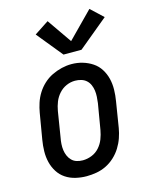

<svg xmlns="http://www.w3.org/2000/svg" viewBox="-118 -855 736 939"><g transform="rotate(-15 250.0 -385.5)"><path d="M203 8Q175 8 147.5 1.5Q120 -5 97.5 -20Q75 -35 60.5 -58Q46 -81 39.5 -107.5Q33 -134 33.5 -163Q34 -192 39 -221L61 -351Q65 -375 73 -399.5Q81 -424 95 -446.5Q109 -469 129 -487.5Q149 -506 173 -517.5Q197 -529 222 -535Q247 -541 272 -541Q301 -541 328 -533Q355 -525 377.5 -510Q400 -495 414.5 -472Q429 -449 435.5 -422.5Q442 -396 441.5 -367Q441 -338 436 -309L415 -179Q411 -155 402.5 -130.5Q394 -106 380 -83.5Q366 -61 346 -42.5Q326 -24 302.5 -12.5Q279 -1 253.5 3.5Q228 8 203 8ZM205 -72Q228 -72 250.5 -81Q273 -90 289 -108Q305 -126 313.5 -148Q322 -170 326 -193L348 -323Q350 -338 351 -354.5Q352 -371 350 -386Q348 -401 342 -415Q336 -429 325 -439Q314 -449 299 -453.5Q284 -458 268 -458Q245 -458 223.5 -448.5Q202 -439 186 -421Q170 -403 161.5 -381.5Q153 -360 149 -337L128 -207Q125 -192 124 -176Q123 -160 125 -145Q127 -130 133 -116Q139 -102 149.5 -91.5Q160 -81 174.5 -76.5Q189 -72 205 -72ZM247 -596 141 -726 214 -774 300 -650 427 -779 489 -721 338 -596Z"/></g></svg>

Font: Iosevka Slab Medium Oblique
Style: Regular
Weight: 500
Italic angle: -9°
Monospace: yes
Designer: Belleve Invis
Foundry: Belleve Invis
Version: Version 11.1.1; ttfautohint (v1.8.3)